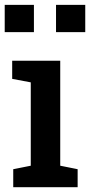

<svg xmlns="http://www.w3.org/2000/svg" viewBox="-26 -782 376 802"><path d="M29.3 0V-75.2L102.5 -89.8V-438L24.9 -452.6V-528.3H225.6V-89.8L298.3 -75.2V0ZM208 -647.9V-761.7H330.1V-647.9ZM-6.3 -647.9V-761.7H115.7V-647.9Z"/></svg>

Font: Roboto Slab Medium
Style: Regular
Weight: 500
Designer: Google
Version: Version 2.001; ttfautohint (v1.8.3)